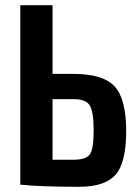

<svg xmlns="http://www.w3.org/2000/svg" viewBox="-20 -710 533 738"><path d="M182 -426H262Q376 -426 420.5 -378Q465 -330 465 -206Q465 -84 424 -38Q383 8 284 8Q139 8 61 0H58V-690H182ZM182 -96H262Q312 -96 326 -117.5Q340 -139 340 -209Q340 -279 325.5 -304Q311 -329 262 -329H182Z"/></svg>

Font: Exo 2 Semi Bold Condensed
Style: Regular
Weight: 600
Width: 3
Designer: Natanael Gama
Version: Version 1.001;PS 001.001;hotconv 1.0.70;makeotf.lib2.5.58329